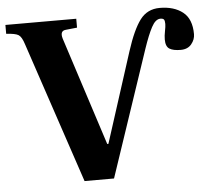

<svg xmlns="http://www.w3.org/2000/svg" viewBox="-67 -762 905 818"><g transform="rotate(-5 385.5 -353.5)"><path d="M-16 -654V-692H287V-654L239 -649Q212 -647 222 -613L372 -149H377L501 -535Q530 -625 561 -666Q592 -707 645 -707Q706 -707 743.5 -677.5Q781 -648 781 -583Q781 -560 765 -540.5Q749 -521 719 -521Q687 -521 671 -531Q655 -541 655 -571Q655 -587 659 -606.5Q663 -626 663 -637Q663 -651 659 -656Q655 -661 644 -661Q623 -661 606 -629Q589 -597 570 -541L388 0H262L60 -603Q50 -635 36.5 -643.5Q23 -652 -16 -654Z"/></g></svg>

Font: Heuristica
Style: Bold
Weight: 700
Version: Version 1.0.2